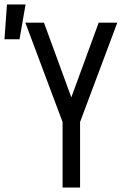

<svg xmlns="http://www.w3.org/2000/svg" viewBox="-68 -836 588 856"><path d="M211 0V-292L45 -735H128L250 -402L372 -735H455L289 -292V0ZM-48 -661 -37 -816H46L19 -661Z"/></svg>

Font: Iosevka NFM
Style: Regular
Weight: 400
Monospace: yes
Designer: Belleve Invis
Foundry: Belleve Invis
Version: Version 29.0.4; ttfautohint (v1.8.4);Nerd Fonts 3.3.0